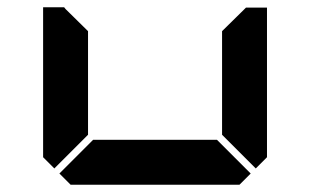

<svg xmlns="http://www.w3.org/2000/svg" viewBox="-20 -510 856 530"><path d="M130 -45 99 -76V-490H157L161 -485L223 -424V-138ZM655 -485 659 -489H717V-76L686 -45L593 -138V-424ZM672 -31 641 0H175L144 -31L237 -124H579Z"/></svg>

Font: DSEG7 Classic
Style: Bold
Weight: 700
Designer: Keshikan(Twitter:@keshinomi_88pro)
Version: Version 0.46